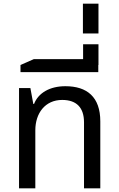

<svg xmlns="http://www.w3.org/2000/svg" viewBox="-20 -1029 649 1049"><path d="M84 0H173V-317C173 -410 226 -483 320 -483C398 -483 439 -441 439 -361V0H528V-366C528 -499 456 -558 337 -558C252 -558 189 -521 166 -461H162L146 -548H84Z M518 -787H434V-706H165L92 -674V-635H517V-674H518Z M433 -846H518V-1009H433Z"/></svg>

Font: Noto Sans Thai
Style: Regular
Weight: 400
Designer: Monotype Design Team
Foundry: Monotype Imaging Inc.
Version: Version 1.901